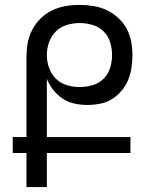

<svg xmlns="http://www.w3.org/2000/svg" viewBox="-20 -763 640 783"><path d="M171 0H88V-139H32V-204H88V-530Q88 -559 93 -587.5Q98 -616 111.5 -641.5Q125 -667 145.5 -687.5Q166 -708 192 -720.5Q218 -733 246.5 -738Q275 -743 304 -743Q332 -743 360.5 -738.5Q389 -734 414.5 -722Q440 -710 461.5 -690.5Q483 -671 496.5 -646Q510 -621 515 -593Q520 -565 520 -537Q520 -511 516 -485Q512 -459 502 -435.5Q492 -412 475 -392Q458 -372 436 -358.5Q414 -345 388 -340Q362 -335 337 -335Q310 -335 284 -340.5Q258 -346 236 -360.5Q214 -375 197.5 -396Q181 -417 171 -441V-204H512V-139H171ZM304 -408Q331 -408 357 -415.5Q383 -423 402 -441.5Q421 -460 429 -486Q437 -512 437 -538Q437 -565 429 -591Q421 -617 402 -635.5Q383 -654 357 -661.5Q331 -669 304 -669Q278 -669 252 -661Q226 -653 207.5 -634.5Q189 -616 180 -590.5Q171 -565 171 -539Q171 -512 180 -486.5Q189 -461 207.5 -442.5Q226 -424 252 -416Q278 -408 304 -408Z"/></svg>

Font: Iosevka Extended
Style: Regular
Weight: 400
Width: 7
Monospace: yes
Designer: Belleve Invis
Foundry: Belleve Invis
Version: Version 32.5.0; ttfautohint (v1.8.4)